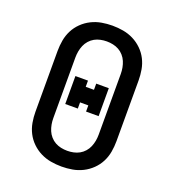

<svg xmlns="http://www.w3.org/2000/svg" viewBox="-136 -849 872 962"><g transform="rotate(20 300.0 -367.5)"><path d="M300 8Q271 8 242.5 3Q214 -2 188 -15Q162 -28 141 -48.5Q120 -69 107 -94.5Q94 -120 89 -148.5Q84 -177 84 -206V-529Q84 -558 89 -586.5Q94 -615 107 -640.5Q120 -666 141 -686.5Q162 -707 188 -720Q214 -733 242.5 -738Q271 -743 300 -743Q329 -743 357.5 -738Q386 -733 412 -720Q438 -707 459 -686.5Q480 -666 493 -640.5Q506 -615 511 -586.5Q516 -558 516 -529V-206Q516 -177 511 -148.5Q506 -120 493 -94.5Q480 -69 459 -48.5Q438 -28 412 -15Q386 -2 357.5 3Q329 8 300 8ZM300 -76Q317 -76 333.5 -79.5Q350 -83 364.5 -91Q379 -99 390.5 -112Q402 -125 408.5 -140.5Q415 -156 418 -172.5Q421 -189 421 -206V-529Q421 -546 418 -562.5Q415 -579 408.5 -594.5Q402 -610 390.5 -623Q379 -636 364.5 -644Q350 -652 333.5 -655.5Q317 -659 300 -659Q283 -659 266.5 -655.5Q250 -652 235.5 -644Q221 -636 209.5 -623Q198 -610 191.5 -594.5Q185 -579 182 -562.5Q179 -546 179 -529V-206Q179 -189 182 -172.5Q185 -156 191.5 -140.5Q198 -125 209.5 -112Q221 -99 235.5 -91Q250 -83 266.5 -79.5Q283 -76 300 -76ZM278 -293H211V-442H278V-409H322V-442H389V-293H322V-326H278Z"/></g></svg>

Font: Iosevka Etoile Medium
Style: Regular
Weight: 500
Designer: Belleve Invis
Foundry: Belleve Invis
Version: Version 22.1.2; ttfautohint (v1.8.4)